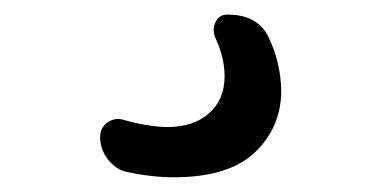

<svg xmlns="http://www.w3.org/2000/svg" viewBox="-20 -25 540 265"><path d="M153.3 211.9Q138.7 208 128.4 194.3Q118.2 180.7 118.2 164.1Q118.2 151.4 128.4 144Q138.7 136.7 151.4 140.6Q181.6 149.4 210 150.4Q247.1 150.4 268.6 131.3Q290 112.3 290 80.1Q290 54.7 277.3 27.3Q272.5 16.6 277.3 5.9Q282.2 -4.9 293.9 -4.9Q336.9 -4.9 351.6 28.3Q367.2 61.5 368.2 99.6Q368.2 150.4 332 185.1Q295.9 219.7 219.7 219.7Q188.5 219.7 153.3 211.9Z"/></svg>

Font: Rounded-X Mgen+ 2m regular
Style: Regular
Weight: 400
Designer: [Source Han Sans]
Ryoko NISHIZUKA  (kana & ideographs); Paul D. Hunt (Latin, Greek & Cyrillic); Wenlong ZHANG  (bopomofo
Version: Version 1.059.20150602